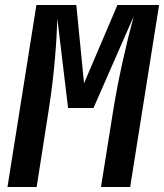

<svg xmlns="http://www.w3.org/2000/svg" viewBox="-20 -750 658 770"><path d="M10 0H127L175 -307C198 -451 207 -583 210 -675L253 -317H355L516 -684C488 -580 454 -433 434 -307L385 0H502L618 -730H451L317 -416L286 -730H126Z"/></svg>

Font: JetBrains Mono
Style: Bold Italic
Weight: 558
Italic angle: -9°
Monospace: yes
Designer: Philipp Nurullin, Konstantin Bulenkov
Foundry: JetBrains
Version: Version 2.305